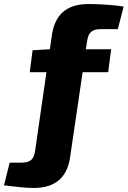

<svg xmlns="http://www.w3.org/2000/svg" viewBox="-121 -742 635 955"><path d="M382 -597H465L494 -709C447 -718 362 -722 319 -722C202 -722 151 -661 137 -567L127 -497L41 -492L27 -383H110L54 6C47 54 29 67 -17 67H-73L-101 180C-35 188 9 193 46 193C164 193 215 131 228 38L290 -383H417L432 -497H306L312 -536C319 -583 337 -597 382 -597Z"/></svg>

Font: Exo 2 Extra Bold
Style: Italic
Weight: 800
Italic angle: -8°
Designer: Natanael Gama
Version: Version 1.001;PS 001.001;hotconv 1.0.88;makeotf.lib2.5.64775